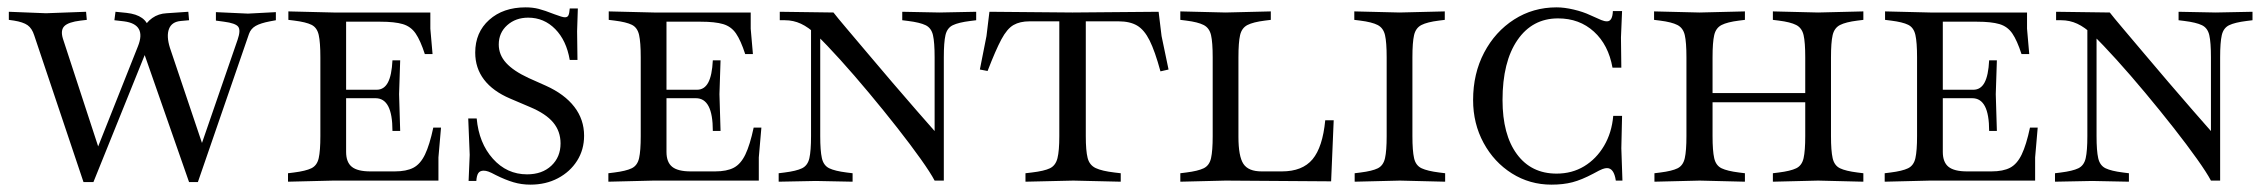

<svg xmlns="http://www.w3.org/2000/svg" viewBox="-20 -491 6151 522"><path d="M207 4 73 -395Q67 -414 55 -422.5Q43 -431 18 -435L4 -437V-459L105 -455L214 -459L216 -437L199 -435Q166 -431 155 -420Q144 -409 151 -386L257 -62L235 -63L355 -365Q367 -395 357.5 -412Q348 -429 317 -433L291 -436L294 -459L324 -456Q378 -450 385 -412L369 -411Q377 -430 394 -442Q411 -454 433 -455L492 -459L494 -436L472 -434Q447 -432 439.5 -412.5Q432 -393 442 -361L539 -73H519L626 -383Q635 -409 627.5 -418.5Q620 -428 589 -432L567 -435V-458L654 -454L730 -458V-436L714 -433Q688 -428 675 -420.5Q662 -413 657 -399L518 4H494L363 -371L385 -370L234 4Z M763 3V-20L779 -22Q811 -26 826.5 -33.5Q842 -41 846.5 -61Q851 -81 851 -121V-335Q851 -376 846.5 -396Q842 -416 827 -423.5Q812 -431 780 -435L764 -437V-460L887 -457H1150V-413L1156 -344H1135Q1123 -381 1110 -400Q1097 -419 1075 -425.5Q1053 -432 1014 -432H921V-78Q921 -50 936.5 -37.5Q952 -25 987 -25H1053Q1085 -25 1104 -35Q1123 -45 1135.5 -71Q1148 -97 1158 -144H1179L1172 -63V0H886ZM1047 -135Q1047 -180 1035.5 -202Q1024 -224 1001 -224H911V-247H1004Q1024 -247 1034.5 -266.5Q1045 -286 1047 -327H1068L1065 -235L1068 -135Z M1422 11Q1398 11 1376 4.5Q1354 -2 1328 -15Q1315 -22 1308 -24.5Q1301 -27 1295 -27Q1285 -27 1280.5 -20.5Q1276 -14 1275 1H1254L1257 -70L1253 -169H1276Q1282 -102 1320 -59.5Q1358 -17 1413 -17Q1454 -17 1479 -40.5Q1504 -64 1504 -101Q1504 -134 1484 -158Q1464 -182 1421 -200L1367 -223Q1320 -243 1296 -274.5Q1272 -306 1272 -348Q1272 -403 1310 -437Q1348 -471 1409 -471Q1428 -471 1444 -467Q1460 -463 1488 -452Q1499 -448 1505.5 -446Q1512 -444 1516 -444Q1523 -444 1525.5 -449.5Q1528 -455 1529 -468H1551L1549 -406L1550 -328H1529Q1520 -381 1489.5 -412Q1459 -443 1416 -443Q1382 -443 1359 -422.5Q1336 -402 1336 -370Q1336 -342 1356 -320Q1376 -298 1417 -279L1464 -258Q1515 -235 1541.5 -200.5Q1568 -166 1568 -122Q1568 -84 1549 -54Q1530 -24 1497 -6.5Q1464 11 1422 11Z M1634 3V-20L1650 -22Q1682 -26 1697.5 -33.5Q1713 -41 1717.5 -61Q1722 -81 1722 -121V-335Q1722 -376 1717.5 -396Q1713 -416 1698 -423.5Q1683 -431 1651 -435L1635 -437V-460L1758 -457H2021V-413L2027 -344H2006Q1994 -381 1981 -400Q1968 -419 1946 -425.5Q1924 -432 1885 -432H1792V-78Q1792 -50 1807.5 -37.5Q1823 -25 1858 -25H1924Q1956 -25 1975 -35Q1994 -45 2006.5 -71Q2019 -97 2029 -144H2050L2043 -63V0H1757ZM1918 -135Q1918 -180 1906.5 -202Q1895 -224 1872 -224H1782V-247H1875Q1895 -247 1905.5 -266.5Q1916 -286 1918 -327H1939L1936 -235L1939 -135Z M2521 0Q2510 -21 2483 -59Q2456 -97 2419.5 -143.5Q2383 -190 2342.5 -238.5Q2302 -287 2264.5 -328.5Q2227 -370 2199 -397Q2178 -417 2157.5 -426.5Q2137 -436 2114 -436H2100V-459L2246 -457Q2256 -444 2281 -414.5Q2306 -385 2338.5 -346.5Q2371 -308 2406 -267Q2441 -226 2472.5 -190Q2504 -154 2526 -129L2521 -105V-335Q2521 -376 2516.5 -395.5Q2512 -415 2496.5 -422.5Q2481 -430 2449 -434L2433 -436V-459L2534 -457L2634 -459V-436L2618 -434Q2586 -430 2570.5 -422.5Q2555 -415 2550.5 -395.5Q2546 -376 2546 -335V0ZM2097 3V-20L2113 -22Q2145 -26 2160.5 -33.5Q2176 -41 2180.5 -61Q2185 -81 2185 -121V-425L2210 -402V-121Q2210 -81 2214.5 -61Q2219 -41 2234.5 -33.5Q2250 -26 2282 -22L2298 -20V3L2198 1Z M2768 3V-20L2785 -22Q2819 -26 2834.5 -33.5Q2850 -41 2855 -61Q2860 -81 2860 -121V-449H2932V-121Q2932 -81 2937 -61.5Q2942 -42 2959 -34Q2976 -26 3010 -22L3027 -20V3L2898 0ZM3135 -297Q3120 -352 3105.5 -381Q3091 -410 3071.5 -421.5Q3052 -433 3021 -433H2779Q2753 -433 2735.5 -423Q2718 -413 2702.5 -384Q2687 -355 2665 -298L2644 -302L2662 -393L2670 -459L2896 -457L3130 -459L3138 -393L3157 -302Z M3189 3V-20L3205 -22Q3237 -26 3252.5 -33.5Q3268 -41 3272.5 -61Q3277 -81 3277 -121V-335Q3277 -376 3272.5 -395.5Q3268 -415 3252.5 -423Q3237 -431 3205 -435L3189 -437V-460L3312 -457L3435 -460V-437L3419 -435Q3387 -431 3371.5 -423Q3356 -415 3351.5 -395.5Q3347 -376 3347 -335V-119Q3347 -66 3360.5 -45.5Q3374 -25 3410 -25H3465Q3521 -25 3548.5 -58Q3576 -91 3583 -164H3606L3599 2L3312 0Z M3663 3V-20L3679 -22Q3711 -26 3726 -33.5Q3741 -41 3745.5 -61Q3750 -81 3750 -121V-335Q3750 -376 3745.5 -395.5Q3741 -415 3725.5 -423Q3710 -431 3678 -435L3662 -437V-460L3785 -457L3908 -460V-437L3892 -435Q3860 -431 3844.5 -423Q3829 -415 3824.5 -395.5Q3820 -376 3820 -335V-121Q3820 -81 3824.5 -61Q3829 -41 3845 -33.5Q3861 -26 3893 -22L3909 -20V3L3786 0Z M4198 11Q4139 11 4090.5 -19.5Q4042 -50 4013.5 -102.5Q3985 -155 3985 -219Q3985 -291 4015 -348Q4045 -405 4096.5 -438Q4148 -471 4212 -471Q4233 -471 4258.5 -465Q4284 -459 4303 -450Q4325 -440 4333.5 -436.5Q4342 -433 4349 -433Q4364 -433 4365 -461H4390L4387 -389L4388 -307H4364Q4353 -369 4313.5 -405Q4274 -441 4216 -441Q4146 -441 4105.5 -382Q4065 -323 4065 -219Q4065 -125 4104 -72Q4143 -19 4212 -19Q4254 -19 4287 -39Q4320 -59 4341 -94.5Q4362 -130 4366 -176H4390L4388 -88L4391 0H4373Q4368 -34 4349 -34Q4344 -34 4337 -31.5Q4330 -29 4312 -19Q4280 -2 4255 4.5Q4230 11 4198 11Z M4478 3V-20L4494 -22Q4526 -26 4541 -33.5Q4556 -41 4560.5 -61Q4565 -81 4565 -121V-335Q4565 -376 4560.5 -395.5Q4556 -415 4540.5 -423Q4525 -431 4493 -435L4477 -437V-460L4600 -457H4601L4724 -460V-437L4708 -435Q4676 -431 4660.5 -423Q4645 -415 4640.5 -395.5Q4636 -376 4636 -335V-121Q4636 -81 4640.5 -61Q4645 -41 4660.5 -33.5Q4676 -26 4708 -22L4724 -20V3L4601 0ZM4630 -213V-238H4894V-213ZM4800 3V-20L4816 -22Q4848 -26 4863.5 -33.5Q4879 -41 4883.5 -61Q4888 -81 4888 -121V-335Q4888 -376 4883.5 -395.5Q4879 -415 4863.5 -423Q4848 -431 4816 -435L4800 -437V-460L4923 -457L5046 -460V-437L5030 -435Q4998 -431 4982.5 -423Q4967 -415 4962.5 -395.5Q4958 -376 4958 -335V-121Q4958 -81 4962.5 -61Q4967 -41 4982.5 -33.5Q4998 -26 5030 -22L5046 -20V3L4923 0Z M5104 3V-20L5120 -22Q5152 -26 5167.5 -33.5Q5183 -41 5187.5 -61Q5192 -81 5192 -121V-335Q5192 -376 5187.5 -396Q5183 -416 5168 -423.5Q5153 -431 5121 -435L5105 -437V-460L5228 -457H5491V-413L5497 -344H5476Q5464 -381 5451 -400Q5438 -419 5416 -425.5Q5394 -432 5355 -432H5262V-78Q5262 -50 5277.5 -37.5Q5293 -25 5328 -25H5394Q5426 -25 5445 -35Q5464 -45 5476.5 -71Q5489 -97 5499 -144H5520L5513 -63V0H5227ZM5388 -135Q5388 -180 5376.5 -202Q5365 -224 5342 -224H5252V-247H5345Q5365 -247 5375.5 -266.5Q5386 -286 5388 -327H5409L5406 -235L5409 -135Z M5991 0Q5980 -21 5953 -59Q5926 -97 5889.5 -143.5Q5853 -190 5812.5 -238.5Q5772 -287 5734.5 -328.5Q5697 -370 5669 -397Q5648 -417 5627.5 -426.5Q5607 -436 5584 -436H5570V-459L5716 -457Q5726 -444 5751 -414.5Q5776 -385 5808.5 -346.5Q5841 -308 5876 -267Q5911 -226 5942.5 -190Q5974 -154 5996 -129L5991 -105V-335Q5991 -376 5986.5 -395.5Q5982 -415 5966.5 -422.5Q5951 -430 5919 -434L5903 -436V-459L6004 -457L6104 -459V-436L6088 -434Q6056 -430 6040.5 -422.5Q6025 -415 6020.5 -395.5Q6016 -376 6016 -335V0ZM5567 3V-20L5583 -22Q5615 -26 5630.5 -33.5Q5646 -41 5650.5 -61Q5655 -81 5655 -121V-425L5680 -402V-121Q5680 -81 5684.5 -61Q5689 -41 5704.5 -33.5Q5720 -26 5752 -22L5768 -20V3L5668 1Z"/></svg>

Font: Baskervville SC
Style: Regular
Weight: 400
Designer: Alexis Faudot, Rémi Forte, Morgane Pierson, Rafael Ribas, Tanguy Vanlaeys, Rosalie Wagner, Thomas Huot-Marchand
Foundry: ANRT
Version: Version 1.100